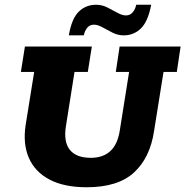

<svg xmlns="http://www.w3.org/2000/svg" viewBox="-20 -779 781 809"><path d="M345 10Q250 10 188.5 -22.5Q127 -55 101.5 -114Q76 -173 88 -252L124 -476H68L85 -583H367L350 -476H294L258 -249Q247 -182 274 -148Q301 -114 363 -114Q414 -114 445 -142.5Q476 -171 485 -231L524 -476H468L484 -583H741L725 -476H669L629 -226Q612 -114 544.5 -52Q477 10 345 10ZM501 -630Q477 -630 454 -641.5Q431 -653 411.5 -664Q392 -675 376 -675Q358 -675 347.5 -662Q337 -649 333 -630H270Q282 -701 312 -730Q342 -759 385 -759Q410 -759 432.5 -747.5Q455 -736 475 -725Q495 -714 511 -714Q528 -714 539 -727Q550 -740 554 -759H617Q604 -689 574 -659.5Q544 -630 501 -630Z"/></svg>

Font: Rokkitt SemiBold ExtraBold
Style: Italic
Weight: 800
Italic angle: -9°
Version: Version 3.103